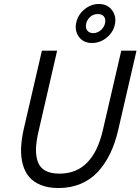

<svg xmlns="http://www.w3.org/2000/svg" viewBox="-20 -948 715 978"><path d="M448.7 -729Q403.8 -729 381.1 -761.7Q358.4 -794.4 369.1 -835.9Q378.4 -875 411.4 -901.4Q444.3 -927.7 483.4 -927.7Q527.8 -927.7 551.3 -895.3Q574.7 -862.8 564.5 -820.3Q555.7 -782.2 522.5 -755.6Q489.3 -729 448.7 -729ZM454.6 -779.3Q477.5 -779.3 495.6 -796.1Q513.7 -813 516.1 -836.4Q518.1 -854 508.3 -865.2Q498.5 -876.5 478 -876.5Q453.6 -876.5 436.8 -859.6Q419.9 -842.8 418 -820.8Q416 -801.8 426.3 -790.5Q436.5 -779.3 454.6 -779.3ZM277.8 9.8Q226.6 9.8 189 -5.1Q151.4 -20 128.9 -46.4Q106.4 -72.8 96.2 -110.4Q85.9 -147.9 87.4 -192.4Q88.9 -236.8 100.6 -289.1L193.4 -689.9H271L176.3 -278.8Q164.6 -228.5 163.3 -191.2Q162.1 -153.8 172.6 -124Q183.1 -94.2 210.7 -78.9Q238.3 -63.5 283.2 -63.5Q453.6 -63.5 504.4 -287.1L597.7 -689.9H675.3L582 -285.6Q566.4 -218.3 540.8 -165.3Q515.1 -112.3 478.3 -72.5Q441.4 -32.7 390.6 -11.5Q339.8 9.8 277.8 9.8Z"/></svg>

Font: HK Grotesk Italic
Style: Regular
Weight: 400
Italic angle: -13°
Designer: Alfredo Marco Pradil and Stefan Peev
Foundry: Hanken Design Co.
Version: Version 1.000;PS 001.000;hotconv 1.0.88;makeotf.lib2.5.64775